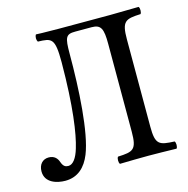

<svg xmlns="http://www.w3.org/2000/svg" viewBox="-99 -742 831 849"><g transform="rotate(-15 316.5 -317.5)"><path d="M522 -122V-522C522 -605 539 -611 609 -614C615 -620 615 -641 609 -647C560 -646 479 -645 479 -645H242C177 -645 139 -647 139 -647C132.8 -637 133.3 -622.5 139 -614C202.8 -612.3 217 -609.5 217 -499C216 -296 198 -176 179 -114C167 -73 149 -48 128 -48C116 -48 105 -51 97 -74C91 -92 78 -107 52 -107C25 -107 6 -87 6 -55C6 -2 61 12 98 12C156 12 192 -24 213 -76C250 -168 261 -362 261 -526C261 -601 267 -614 310 -614H385C428 -614 437 -593 437 -524V-122C437 -39 420 -34 350 -31C344 -25 344 -4 350 2C395 1 443.7 0 480 0C515.6 0 564 1 609 2C615 -4 615 -25 609 -31C539 -34 522 -39 522 -122Z"/></g></svg>

Font: Libertinus Math
Style: Regular
Weight: 400
Designer: Philipp H. Poll
Foundry: Khaled Hosny
Version: Version 6.2